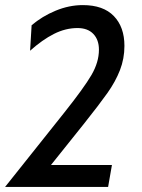

<svg xmlns="http://www.w3.org/2000/svg" viewBox="-50 -734 558 753"><path d="M201 -291Q279 -389 308.5 -439.5Q338 -490 338 -539Q338 -578 316 -601Q294 -624 254 -624Q207 -624 161.5 -601Q116 -578 68 -535L74 -635Q115 -670 168 -692Q221 -714 275 -714Q355 -714 396.5 -671Q438 -628 438 -554Q438 -504 420.5 -459Q403 -414 371.5 -369.5Q340 -325 278 -247L150 -87H389L374 -1H-30Z"/></svg>

Font: Cabin
Style: Italic
Weight: 400
Italic angle: -7°
Designer: Pablo Impallari
Foundry: Pablo Impallari. http://www.impallari.com Igino Marini. http://www.ikern.com
Version: Version 2.200